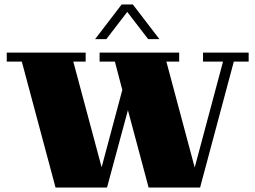

<svg xmlns="http://www.w3.org/2000/svg" viewBox="-20 -834 1136 854"><path d="M639 -660 546 -781 453 -660H403L521 -814H571L689 -660ZM1086 -560H1020L870 0H641L549 -344L456 0H227L77 -560H10V-600H361V-560H306L432 -90L524 -434L491 -560H423V-600H777V-560H720L846 -89L972 -560H883V-600H1086Z"/></svg>

Font: Kumar One
Style: Regular
Weight: 400
Designer: Parimal Parmar
Foundry: Indian Type Foundry
Version: Version 1.001;PS 1.001;hotconv 1.0.88;makeotf.lib2.5.647800